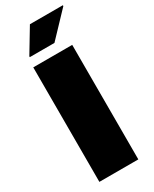

<svg xmlns="http://www.w3.org/2000/svg" viewBox="-227 -945 800 999"><g transform="rotate(-30 173.0 -445.5)"><path d="M51 0V-688H285V0ZM62 -743V-748L148 -891H346V-886L210 -743Z"/></g></svg>

Font: Saira Black
Style: Regular
Weight: 900
Designer: Hector Gatti with collaboration of the Omnibus-Type team
Foundry: Omnibus-Type
Version: Version 1.100; ttfautohint (v1.8.3)